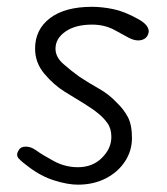

<svg xmlns="http://www.w3.org/2000/svg" viewBox="-20 -520 478 550"><path d="M203 9Q174 9 135.8 -3Q97.5 -15 62 -42Q43.5 -55.5 34 -65.5Q24.5 -75.5 33.5 -89.5Q39 -100 54 -100Q69 -100 84 -89Q101 -76.5 133.8 -58.8Q166.5 -41 203 -41Q245 -41 272 -67.8Q299 -94.5 299 -128Q299 -151.5 287.8 -167.2Q276.5 -183 262 -194.5Q246.5 -207.5 221 -223.2Q195.5 -239 165 -257.5Q134.5 -276.5 107.5 -308.2Q80.5 -340 80.5 -380.5Q80.5 -435.5 123.2 -468Q166 -500.5 243.5 -500.5Q272 -500.5 304.8 -493.8Q337.5 -487 376.5 -465Q396.5 -454 403 -441.8Q409.5 -429.5 402 -417Q395.5 -406.5 381 -404.5Q366.5 -402.5 348.5 -412Q336 -419 307.8 -434.2Q279.5 -449.5 243.5 -449.5Q196.5 -449.5 167.8 -429.8Q139 -410 139 -380.5Q139 -356.5 161.5 -336.8Q184 -317 207 -300.5Q237.5 -280.5 264.8 -265.2Q292 -250 315 -225.5Q334 -207.5 346 -185.2Q358 -163 358 -124.5Q358 -88 338 -57.5Q318 -27 283 -9Q248 9 203 9Z"/></svg>

Font: Edu AU VIC WA NT Pre
Style: Regular
Weight: 400
Designer: Tina and Corey Anderson, Eben Sorkin, Mirko Velimirovic
Foundry: Google for Education
Version: Version 1.001